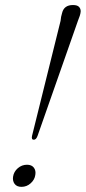

<svg xmlns="http://www.w3.org/2000/svg" viewBox="-20 -738 341 764"><path d="M270.5 -718Q287.5 -718 294.5 -710.5Q301.5 -703 301 -692Q300.5 -684.5 297.5 -675.2Q294.5 -666 290 -655L129.5 -197.5Q124 -182 114.5 -182Q104 -182 107.5 -197.5L221 -655Q222 -664 223.2 -671.2Q224.5 -678.5 227 -686Q234.5 -718 270.5 -718ZM65.5 5.5Q47 5.5 38.2 -6.2Q29.5 -18 32 -35Q35 -55 51 -68.8Q67 -82.5 87.5 -82.5Q106 -82.5 114.8 -70.8Q123.5 -59 120.5 -42Q118 -23 102.2 -8.8Q86.5 5.5 65.5 5.5Z"/></svg>

Font: Fraunces 144pt Soft Light
Style: Italic
Weight: 300
Italic angle: -16°
Version: Version 1.000;[b76b70a41]